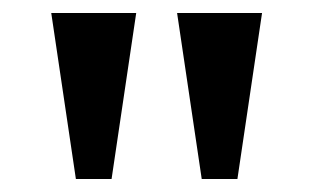

<svg xmlns="http://www.w3.org/2000/svg" viewBox="-20 -734 483 296"><path d="M97 -458 59 -714H190L152 -458ZM291 -458 253 -714H384L346 -458Z"/></svg>

Font: Noto Serif Hebrew SemiCondensed SemiBold
Style: Regular
Weight: 600
Width: 4
Designer: Monotype Design Team
Foundry: Monotype Imaging Inc.
Version: Version 2.004; ttfautohint (v1.8.4.7-5d5b)